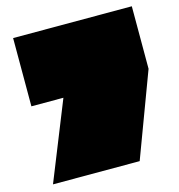

<svg xmlns="http://www.w3.org/2000/svg" viewBox="-104 -783 818 875"><g transform="rotate(-15 305.5 -345.5)"><path d="M36 -369V-691H596V-396L448 0H39L187 -369Z"/></g></svg>

Font: Erica One
Style: Regular
Weight: 400
Designer: Miguel Hernandez
Foundry: Miguel Hernandez
Version: Version 1.003